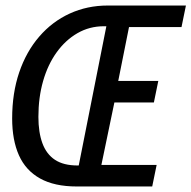

<svg xmlns="http://www.w3.org/2000/svg" viewBox="-20 -675 693 695"><path d="M258 0Q177 0 125 -29Q73 -58 48.5 -113Q24 -168 24 -246Q24 -338 49.5 -413Q75 -488 122 -542.5Q169 -597 232.5 -626Q296 -655 370 -655H653L637 -577H447L408 -382H553L537 -304H394L347 -78H547L531 0ZM261 -76H265L365 -580H356Q304 -580 260.5 -555Q217 -530 185 -485.5Q153 -441 136 -381.5Q119 -322 119 -252Q119 -196 133.5 -156.5Q148 -117 179 -96.5Q210 -76 261 -76Z"/></svg>

Font: Source Code Pro ExtraLight Medium
Style: Italic
Weight: 500
Italic angle: -11°
Monospace: yes
Version: Version 1.016;hotconv 1.0.116;makeotfexe 2.5.65601